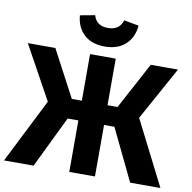

<svg xmlns="http://www.w3.org/2000/svg" viewBox="-103 -1016 1112 1112"><g transform="rotate(10 453.0 -460.0)"><path d="M280 -904 367 -920Q384 -860 452 -860Q520 -860 538 -920L625 -904Q619 -834 574 -792.5Q529 -751 452 -751Q375 -751 330.5 -792.5Q286 -834 280 -904ZM894 -693 721 -379 913 0H735L589 -303H528V0H377V-303H314L167 0H-7L184 -379L11 -693H173L318 -419H377V-693H528V-419H587L734 -693Z"/></g></svg>

Font: FiraGO
Style: Bold
Weight: 700
Designer: bBox Type
Foundry: bBox Type GmbH
Version: Version 1.001;PS 001.001;hotconv 1.0.88;makeotf.lib2.5.64775